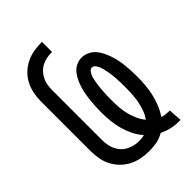

<svg xmlns="http://www.w3.org/2000/svg" viewBox="-221 -838 941 941"><g transform="rotate(-45 250.0 -367.5)"><path d="M447 8Q421 8 395.5 2Q370 -4 346 -16Q323 -2 297 3Q271 8 244 8Q217 8 190 3Q163 -2 138.5 -14.5Q114 -27 94.5 -46.5Q75 -66 62.5 -90Q50 -114 45 -141Q40 -168 40 -195V-540Q40 -568 45.5 -595Q51 -622 63.5 -646.5Q76 -671 96.5 -690.5Q117 -710 142 -722Q167 -734 194.5 -738.5Q222 -743 250 -743V-673Q232 -673 214.5 -670Q197 -667 181 -659Q165 -651 152.5 -638Q140 -625 132 -609Q124 -593 121 -575.5Q118 -558 118 -540V-195Q118 -178 121 -160.5Q124 -143 131 -127.5Q138 -112 150 -99Q162 -86 177 -78Q192 -70 209 -66Q226 -62 243 -62Q253 -62 262 -63Q271 -64 280 -67Q260 -89 246.5 -116.5Q233 -144 225 -173Q217 -202 214 -232.5Q211 -263 211 -293Q211 -313 212 -332.5Q213 -352 215 -371.5Q217 -391 220.5 -410.5Q224 -430 229.5 -448.5Q235 -467 243.5 -485Q252 -503 264.5 -518.5Q277 -534 295 -542.5Q313 -551 333 -551Q352 -551 370.5 -542.5Q389 -534 402.5 -519Q416 -504 424.5 -486.5Q433 -469 439.5 -450Q446 -431 450 -411.5Q454 -392 456 -372.5Q458 -353 459 -333Q460 -313 460 -293Q460 -264 457.5 -234.5Q455 -205 448.5 -176.5Q442 -148 431 -120.5Q420 -93 403 -69Q414 -65 425.5 -63.5Q437 -62 448 -62H455L460 8ZM340 -113Q354 -132 362 -154.5Q370 -177 374.5 -200Q379 -223 380.5 -246.5Q382 -270 382 -293Q382 -303 382 -313.5Q382 -324 381.5 -334Q381 -344 380.5 -354.5Q380 -365 379 -375Q378 -385 376.5 -395Q375 -405 373 -415Q371 -425 368.5 -435Q366 -445 362 -454.5Q358 -464 351 -472.5Q344 -481 334 -481Q324 -481 317.5 -472.5Q311 -464 307 -454.5Q303 -445 301 -435Q299 -425 297 -415Q295 -405 294 -395Q293 -385 292 -374.5Q291 -364 290.5 -354Q290 -344 289.5 -334Q289 -324 289 -313.5Q289 -303 289 -293Q289 -269 291 -245Q293 -221 299 -198Q305 -175 315 -153Q325 -131 340 -113Z"/></g></svg>

Font: Iosevka Curly
Style: Regular
Weight: 400
Monospace: yes
Designer: Belleve Invis
Foundry: Belleve Invis
Version: Version 22.1.2; ttfautohint (v1.8.4)